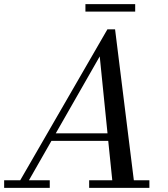

<svg xmlns="http://www.w3.org/2000/svg" viewBox="-65 -906 810 926"><path d="M347 -886V-850H587V-886ZM-45 -36.5V0H175V-36.5H74.5L183 -226.5H457L476.5 -36.5H365V0H655.5V-36.5H580.5L490 -764.5H453L32.5 -36.5ZM416 -634 453.5 -263H204Z"/></svg>

Font: Bodoni* 06pt
Style: Italic
Weight: 400
Italic angle: -13°
Version: Version 2.3